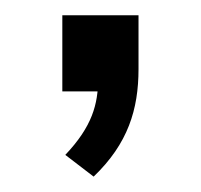

<svg xmlns="http://www.w3.org/2000/svg" viewBox="-20 -120 264 252"><path d="M65.7 83.3 102.9 111.8C148 68.6 161.8 23.5 161.8 -29.4V-100H61.8V0H126.5L108.8 -16.7C108.8 16.7 101 46.1 65.7 83.3Z"/></svg>

Font: LL Pando Sans
Style: Regular
Weight: 400
Designer: Joshua Smith
Foundry: Joshua Smith
Version: Version 1.000;Glyphs 3.2.1 (3258)